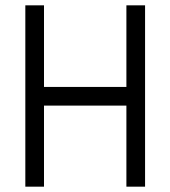

<svg xmlns="http://www.w3.org/2000/svg" viewBox="-20 -700 639 720"><path d="M75 0V-680H145V-374H454V-680H524V0H454V-304H145V0Z"/></svg>

Font: Teachers
Style: Regular
Weight: 400
Designer: Alfredo Marco Pradil, Chank Diesel
Version: Version 1.001